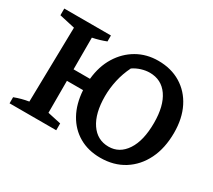

<svg xmlns="http://www.w3.org/2000/svg" viewBox="-128 -898 1267 1144"><g transform="rotate(30 505.5 -326.0)"><path d="M28 0V-42Q75 -60 125 -68L135 -582L28 -606V-652H349V-611Q306 -594 257 -584V-366H370Q379 -456 420 -522.5Q461 -589 525.5 -626Q590 -663 670 -663Q759 -663 825.5 -622.5Q892 -582 928.5 -509Q965 -436 965 -338Q965 -232 926.5 -154Q888 -76 819 -32.5Q750 11 657 11Q574 11 511 -25.5Q448 -62 411 -128.5Q374 -195 368 -287H257V-67L349 -47V0ZM667 -71Q742 -71 787 -139Q832 -207 832 -329Q832 -446 787 -511Q742 -576 661 -576Q634 -576 604.5 -567Q575 -558 550 -541Q524 -489 511.5 -432.5Q499 -376 499 -321Q499 -204 544 -137.5Q589 -71 667 -71Z"/></g></svg>

Font: Piazzolla SemiBold
Style: Regular
Weight: 600
Designer: Juan Pablo del Peral
Foundry: Huerta Tipografica
Version: Version 1.330